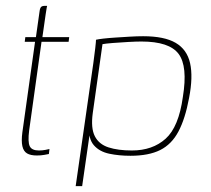

<svg xmlns="http://www.w3.org/2000/svg" viewBox="-20 -525 715 652"><path d="M105 3Q84 3 72 -4Q60 -11 56 -28.5Q52 -46 56 -76L99 -383H64L66 -399H102L114 -484Q115 -493 117 -497.5Q119 -502 122.5 -503.5Q126 -505 130 -505H140Q140 -505 138.5 -498Q137 -491 135 -476L124 -399H215L213 -383H121L79 -82Q74 -43 81 -28.5Q88 -14 112 -14Q124 -14 134 -16Q144 -18 148 -19L146 -2Q141 -1 130 1Q119 3 105 3Z M237 107 297 -311Q301 -340 303.5 -362Q306 -384 306 -390Q314 -392 331.5 -394Q349 -396 372.5 -397.5Q396 -399 420.5 -400.5Q445 -402 466 -402Q538 -402 576.5 -379.5Q615 -357 625.5 -310.5Q636 -264 622 -192Q609 -122 586 -78.5Q563 -35 524 -15.5Q485 4 423 4Q384 4 351 -3Q318 -10 299 -31.5Q280 -53 282 -96L290 -108L259 107ZM428 -14Q498 -14 542.5 -54Q587 -94 601 -196Q618 -300 586.5 -342Q555 -384 460 -384Q443 -384 415.5 -382.5Q388 -381 363 -379Q338 -377 328 -375L295 -141Q288 -90 302 -62.5Q316 -35 348.5 -24.5Q381 -14 428 -14Z"/></svg>

Font: Genos Thin Thin
Style: Italic
Weight: 250
Italic angle: -8°
Version: Version 1.010